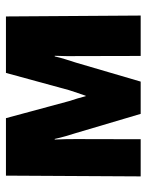

<svg xmlns="http://www.w3.org/2000/svg" viewBox="55 -541 486 636"><g transform="rotate(-90 298.0 -223.0)"><path d="M31.7 0H154.8L155.3 -214.4Q155.3 -231 155 -249Q154.8 -267.1 153.8 -284.7H155.8Q159.7 -266.6 165 -248.3Q170.4 -230 175.3 -214.4L238.8 0H345.7L408.7 -214.8Q414.1 -231.4 419.7 -249.5Q425.3 -267.6 429.2 -284.7H431.2Q430.7 -267.1 430.2 -248.8Q429.7 -230.5 430.2 -214.8L430.7 0H564.5L561.5 -446.3H374.5L317.4 -237.3Q312.5 -221.2 307.9 -208.7Q303.2 -196.3 298.8 -182.1H297.4Q293.9 -196.3 290.3 -208Q286.6 -219.7 281.2 -236.8L224.6 -446.3H34.2Z"/></g></svg>

Font: Roboto Flex Super Cond Bold
Style: Regular
Weight: 700
Width: 3
Designer: Berlow after Robertson
Foundry: Google
Version: Version 3.000